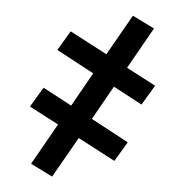

<svg xmlns="http://www.w3.org/2000/svg" viewBox="-48 -514 696 722"><g transform="rotate(5 300.0 -152.5)"><path d="M175 162 92 121 180 -35 69 -93 114 -168 223 -110 295 -238 153 -314 197 -388 338 -314 425 -467 508 -426 420 -270 531 -212 486 -137 377 -195 305 -67 447 9 403 83 262 9Z"/></g></svg>

Font: Iosevka Etoile Medium
Style: Regular
Weight: 500
Designer: Belleve Invis
Foundry: Belleve Invis
Version: Version 22.1.2; ttfautohint (v1.8.4)